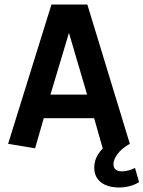

<svg xmlns="http://www.w3.org/2000/svg" viewBox="-20 -647 636 851"><path d="M135.6 10.3 15.9 -9.6 208.1 -627H367.1L555.5 -9.6L435.2 10.3L383.5 -171.7L439.6 -123.2H130.4L187 -168.7ZM190.6 -184.1 149.8 -227.8H418.1L378.9 -184.1L274.6 -538.6H296.8ZM509 184Q456.7 184 427.2 160.8Q397.7 137.7 397.7 95.3Q397.7 64.1 415.3 36.1Q432.9 8.1 470.1 -18.3L555.5 -9.6Q518.3 11.7 500.6 36.1Q482.9 60.4 482.9 80Q482.9 96.6 492.7 104.6Q502.5 112.5 521.6 112.5Q535.3 112.5 550.8 108.1Q566.4 103.7 578.3 97.2L596.4 160Q579.4 171.2 556.1 177.6Q532.8 184 509 184Z"/></svg>

Font: Anaheim
Style: Regular
Weight: 400
Designer: Vernon Adams
Foundry: Vernon Adams
Version: Version 2.001